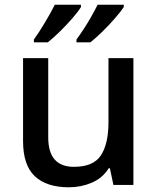

<svg xmlns="http://www.w3.org/2000/svg" viewBox="-20 -786 670 816"><path d="M547 -539V0H462L447 -71H442Q416 -29 370 -9.5Q324 10 273 10Q178 10 128 -37Q78 -84 78 -186V-539H185V-202Q185 -77 294 -77Q377 -77 409 -126Q441 -175 441 -266V-539ZM506 -756Q495 -739 470 -710Q445 -681 416 -652.5Q387 -624 364 -606H305V-618Q319 -637 336 -663Q353 -689 368.5 -716.5Q384 -744 395 -766H506ZM324 -756Q314 -739 289 -710Q264 -681 235 -652.5Q206 -624 183 -606H124V-618Q145 -647 170.5 -689.5Q196 -732 213 -766H324Z"/></svg>

Font: Noto Sans Medium
Style: Regular
Weight: 500
Designer: Monotype Design Team
Foundry: Monotype Imaging Inc.
Version: Version 2.007